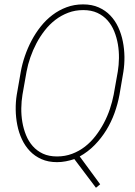

<svg xmlns="http://www.w3.org/2000/svg" viewBox="-20 -741 627 889"><path d="M533.2 -302.2Q525.4 -259.8 510.3 -217.8Q495.1 -175.8 472.2 -138.4Q449.2 -101.1 418.5 -69.6Q387.7 -38.1 349.1 -16.6L443.8 112.3L424.3 128.4L324.2 -4.4Q304.7 2 284.7 5.9Q264.6 9.8 244.1 9.8Q203.1 9.8 171.9 -4.2Q140.6 -18.1 118.2 -41.7Q95.7 -65.4 81.3 -96.4Q66.9 -127.4 60.1 -162.1Q53.2 -196.8 52.7 -232.9Q52.2 -269 57.6 -302.2L76.2 -408.7Q82.5 -444.3 95.2 -481.4Q107.9 -518.6 126.2 -553.2Q144.5 -587.9 168.7 -618.4Q192.9 -648.9 222.9 -671.6Q252.9 -694.3 288.3 -707.5Q323.7 -720.7 364.7 -720.7Q405.8 -720.7 437 -706.8Q468.3 -692.9 490.7 -669.4Q513.2 -646 527.6 -614.7Q542 -583.5 548.8 -548.8Q555.7 -514.2 556.2 -478Q556.6 -441.9 551.3 -408.7ZM525.4 -409.7Q530.3 -439.5 530.8 -471.9Q531.2 -504.4 525.9 -535.9Q520.5 -567.4 508.8 -596.2Q497.1 -625 477.8 -646.7Q458.5 -668.5 430.7 -681.4Q402.8 -694.3 365.2 -694.3Q328.1 -694.3 295.9 -682.1Q263.7 -669.9 236.6 -649.2Q209.5 -628.4 187.5 -600.3Q165.5 -572.3 148.9 -540.8Q132.3 -509.3 120.6 -475.6Q108.9 -441.9 103 -409.7L84 -302.2Q79.1 -272.5 78.6 -240Q78.1 -207.5 83.5 -175.8Q88.9 -144 100.6 -115.2Q112.3 -86.4 131.6 -64.5Q150.9 -42.5 178.7 -29.5Q206.5 -16.6 244.1 -16.6Q281.2 -16.6 313.7 -28.8Q346.2 -41 373.3 -62Q400.4 -83 422.1 -111.1Q443.8 -139.2 460.7 -170.9Q477.5 -202.6 488.8 -236.3Q500 -270 506.3 -302.2Z"/></svg>

Font: Roboto Mono Thin
Style: Italic
Weight: 250
Designer: Google
Version: Version 2.000985; 2015; ttfautohint (v1.3)